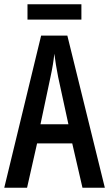

<svg xmlns="http://www.w3.org/2000/svg" viewBox="-20 -881 512 901"><path d="M367 0 319 -208H154L107 0H0L173 -714H296L472 0ZM253 -519Q241 -580 235 -629Q230 -579 217 -520L170 -298H301ZM362 -861V-789H109V-861Z"/></svg>

Font: Noto Sans Thai Looped ExtraCondensed Medium
Style: Regular
Weight: 500
Width: 2
Designer: Sasikarn Vongin, Ben Mitchell
Foundry: The Fontpad Ltd
Version: Version 1.001; ttfautohint (v1.8.4.7-5d5b)